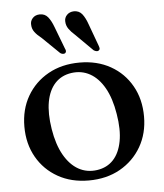

<svg xmlns="http://www.w3.org/2000/svg" viewBox="-51 -735 678 793"><g transform="rotate(-5 288.0 -339.0)"><path d="M289.5 -477Q362 -477 417.5 -445.8Q473 -414.5 504.2 -359.2Q535.5 -304 535.5 -232Q535.5 -162 503.8 -107Q472 -52 415.8 -20.2Q359.5 11.5 285.5 11.5Q213 11.5 157.8 -19.8Q102.5 -51 71 -106.2Q39.5 -161.5 39.5 -233Q39.5 -304 71.2 -359Q103 -414 159.2 -445.5Q215.5 -477 289.5 -477ZM323.5 -28.5Q365 -34.5 391 -62.5Q417 -90.5 426 -138.5Q435 -186.5 424 -252Q413.5 -317.5 389 -360.8Q364.5 -404 329.5 -423.5Q294.5 -443 252 -437Q210.5 -431 184.2 -402.8Q158 -374.5 149.2 -326.8Q140.5 -279 151 -213.5Q161.5 -148.5 186.2 -105Q211 -61.5 246 -42Q281 -22.5 323.5 -28.5ZM199.5 -632 234.5 -540Q237.5 -534.5 237.8 -529.5Q238 -524.5 234 -521Q230 -518 224.2 -518.8Q218.5 -519.5 213.5 -523L142.5 -592Q125 -605.5 114.8 -619Q104.5 -632.5 104 -649.5Q102.5 -665 113.2 -677Q124 -689 142.5 -689.5Q164 -690 176.8 -674.5Q189.5 -659 199.5 -632ZM341 -630.5 374.5 -539Q377 -532.5 377.2 -527.8Q377.5 -523 373 -520Q369 -516.5 363.2 -517.8Q357.5 -519 352 -522.5L281.5 -592.5Q265.5 -606.5 255.8 -620.2Q246 -634 245.5 -651Q244.5 -666.5 255.5 -678Q266.5 -689.5 285 -690Q306.5 -690 319 -674Q331.5 -658 341 -630.5Z"/></g></svg>

Font: Fraunces 28pt
Style: Regular
Weight: 400
Version: Version 1.000;[b76b70a41]